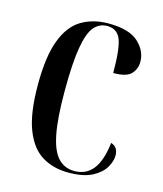

<svg xmlns="http://www.w3.org/2000/svg" viewBox="-90 -614 585 691"><g transform="rotate(15 203.0 -268.0)"><path d="M228 10Q172 10 130 -15.5Q88 -41 64.5 -101.5Q41 -162 41 -268Q41 -374 64.5 -435Q88 -496 131 -521Q174 -546 230 -546Q307 -546 341.5 -514.5Q376 -483 376 -442Q376 -416 359 -397Q342 -378 292 -378Q292 -469 278.5 -502.5Q265 -536 228 -536Q199 -536 179.5 -513.5Q160 -491 150 -433Q140 -375 140 -269Q140 -169 151.5 -110.5Q163 -52 187 -26.5Q211 -1 248 -1Q291 -1 316.5 -33Q342 -65 350 -133Q364 -129 370.5 -118.5Q377 -108 377 -93Q377 -72 363 -48Q349 -24 316.5 -7Q284 10 228 10Z"/></g></svg>

Font: Noto Serif Display ExtraCondensed Medium
Style: Regular
Weight: 500
Width: 2
Designer: Monotype Design Team
Foundry: Monotype Imaging Inc.
Version: Version 2.009